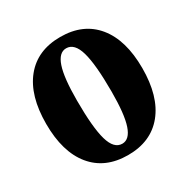

<svg xmlns="http://www.w3.org/2000/svg" viewBox="-159 -828 968 986"><g transform="rotate(-30 325.0 -335.0)"><path d="M325 -685Q461 -685 535.8 -593.5Q610.5 -502 610.5 -336Q610.5 -169 535.8 -77Q461 15 325 15Q189 15 114.2 -76.5Q39.5 -168 39.5 -334Q39.5 -501 114.2 -593Q189 -685 325 -685ZM328 -50.5Q371 -50.5 392.2 -113Q413.5 -175.5 413.5 -311Q413.5 -471.5 392.2 -545.5Q371 -619.5 322 -619.5Q279 -619.5 257.8 -557Q236.5 -494.5 236.5 -359Q236.5 -198.5 257.8 -124.5Q279 -50.5 328 -50.5Z"/></g></svg>

Font: Newsreader 16pt ExtraBold
Style: Regular
Weight: 800
Designer: Hugues Gentile
Foundry: Production Type
Version: Version 1.003; ttfautohint (v1.8.3)